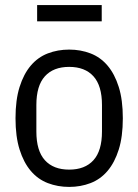

<svg xmlns="http://www.w3.org/2000/svg" viewBox="-20 -723 544 755"><path d="M252 12Q207 12 168 -3Q129 -18 101 -51Q73 -84 57 -135Q41 -186 41 -258Q41 -330 57 -381Q73 -432 101 -465Q129 -498 168 -513Q207 -528 252 -528Q297 -528 336 -513Q375 -498 403 -465Q431 -432 447 -381Q463 -330 463 -258Q463 -186 447 -135Q431 -84 403 -51Q375 -18 336 -3Q297 12 252 12ZM252 -56Q314 -56 347.5 -93Q381 -130 381 -206V-310Q381 -386 347.5 -423Q314 -460 252 -460Q190 -460 156.5 -423Q123 -386 123 -310V-206Q123 -130 156.5 -93Q190 -56 252 -56ZM126 -703H380V-639H126Z"/></svg>

Font: IBM Plex Sans Cond
Style: Regular
Weight: 400
Width: 3
Designer: Mike Abbink, Paul van der Laan, Pieter van Rosmalen
Foundry: Bold Monday
Version: Version 1.3